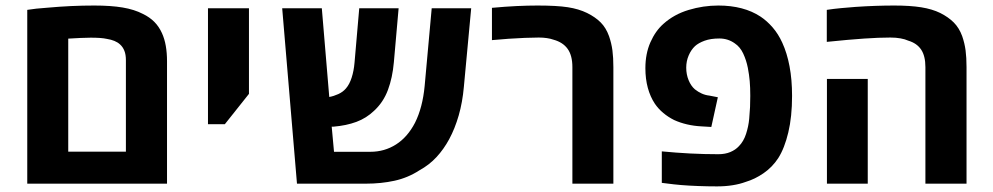

<svg xmlns="http://www.w3.org/2000/svg" viewBox="-20 -661 3574 691"><path d="M78.1 0V-625.5Q92.8 -627.9 111.1 -629.9Q129.4 -631.8 150.9 -633.3Q193.8 -637.2 235.8 -639.2Q277.8 -641.1 319.3 -641.1Q379.4 -641.1 421.4 -634Q463.4 -627 494.6 -610.8Q518.6 -599.1 535.4 -582.3Q552.2 -565.4 563 -541.5Q572.3 -521 576.7 -495.8Q581.1 -470.7 581.1 -440.4V0ZM225.6 -115.2H433.1V-444.3Q433.1 -464.4 427.7 -478Q422.4 -491.7 412.1 -501Q403.8 -508.8 391.8 -513.7Q379.9 -518.6 364.7 -521Q354 -523.4 339.6 -524.4Q325.2 -525.4 306.6 -525.4Q290 -525.4 269.5 -524.4Q249 -523.4 225.6 -522Z M728.5 -213.9V-631.3H876V-323.2L789.1 -213.9Z M1048.8 0 995.6 -631.3H1138.2L1165 -312Q1181.2 -314.9 1197.8 -322.5Q1214.4 -330.1 1225.1 -342.8Q1237.8 -357.4 1245.6 -381.6Q1253.4 -405.8 1255.9 -435.1L1272.9 -631.3H1414.6L1397.5 -437Q1392.6 -381.3 1376.2 -337.4Q1359.9 -293.5 1326.7 -262.7Q1298.8 -235.8 1262.7 -222.4Q1226.6 -209 1180.2 -205.1Q1178.7 -205.1 1177 -205.1Q1175.3 -205.1 1173.8 -205.1L1182.1 -114.7H1313Q1363.8 -114.7 1405.3 -141.1Q1446.8 -167.5 1473.6 -219.2Q1501 -273.9 1508.3 -351.6L1533.7 -631.3H1675.8L1649.4 -348.1Q1644.5 -293 1630.9 -245.6Q1617.2 -198.2 1596.7 -160.2Q1577.1 -124 1551 -95.7Q1524.9 -67.4 1489.3 -47.9Q1447.8 -21 1399.7 -10.5Q1351.6 0 1297.4 0Z M2040 0V-419.4Q2040 -461.4 2022.9 -485.1Q2005.9 -508.8 1972.2 -518.1Q1961.4 -522 1948 -523.9Q1934.6 -525.9 1918.9 -525.9Q1897 -525.9 1868.9 -524.7Q1840.8 -523.4 1810.5 -521.5Q1780.3 -519.5 1750.5 -516.6V-632.8Q1797.9 -637.2 1838.9 -639.2Q1879.9 -641.1 1914.6 -641.1Q1983.9 -641.1 2023.4 -635Q2063 -628.9 2092.8 -614.3Q2122.6 -599.6 2141.8 -580.3Q2161.1 -561 2171.9 -530.8Q2180.7 -505.4 2184.1 -479.7Q2187.5 -454.1 2187.5 -419.4V0Z M2560.5 9.8Q2526.9 9.8 2492.9 8.5Q2459 7.3 2430.7 4.9Q2402.3 2.4 2385.3 0L2361.8 -2.9V-116.2Q2413.1 -111.3 2463.9 -108.6Q2514.6 -106 2565.4 -106Q2589.8 -106 2608.4 -113.8Q2627 -121.6 2639.2 -134.8Q2656.2 -151.9 2665 -179Q2673.8 -206.1 2676.3 -232.9Q2678.7 -258.8 2679.4 -275.9Q2680.2 -293 2680.2 -315.9Q2680.2 -346.7 2678.2 -369.1Q2676.3 -391.6 2671.4 -417Q2666 -444.3 2654.8 -468.3Q2643.6 -492.2 2624.5 -504.9Q2612.3 -513.7 2598.4 -518.1Q2584.5 -522.5 2568.8 -522.5Q2537.6 -522.5 2515.6 -514.4Q2493.7 -506.3 2481.4 -495.1Q2467.3 -481.9 2458.5 -461.4Q2449.7 -440.9 2449.7 -417.5Q2449.7 -393.1 2458.3 -372.3Q2466.8 -351.6 2481 -339.4Q2492.7 -330.1 2505.9 -324.2Q2519 -318.4 2533.2 -316.9L2563.5 -311L2540 -204.1L2505.9 -206.1Q2477.5 -207.5 2452.6 -213.4Q2427.7 -219.2 2406.2 -229Q2384.8 -239.7 2367.2 -254.4Q2349.6 -269 2336.9 -287.6Q2320.3 -312.5 2311.5 -344.7Q2302.7 -377 2302.7 -415.5Q2302.7 -467.8 2320.8 -508.8Q2338.9 -549.8 2367.7 -575.2Q2405.8 -609.4 2458.3 -625.2Q2510.7 -641.1 2565.4 -641.1Q2610.8 -641.1 2648.9 -631.1Q2687 -621.1 2717.3 -601.1Q2740.2 -585.9 2760.7 -562.3Q2781.2 -538.6 2795.4 -507.3Q2812.5 -470.2 2821.5 -422.4Q2830.6 -374.5 2830.6 -315.9Q2830.6 -241.2 2817.1 -184.6Q2803.7 -127.9 2780.8 -91.8Q2759.3 -59.1 2728 -37.6Q2696.8 -16.1 2663.6 -6.3Q2642.6 1.5 2616.7 5.6Q2590.8 9.8 2560.5 9.8Z M3310.5 0V-419.4Q3310.5 -459.5 3295.2 -482.4Q3279.8 -505.4 3249 -514.6Q3237.3 -520 3220.9 -522.9Q3204.6 -525.9 3184.1 -525.9Q3143.6 -525.9 3089.8 -522.2Q3036.1 -518.6 2955.6 -510.3V-625.5Q2981.4 -629.4 3007.3 -631.8Q3033.2 -634.3 3059.6 -636.2Q3096.2 -638.7 3130.9 -639.9Q3165.5 -641.1 3198.2 -641.1Q3255.4 -641.1 3295.2 -634.8Q3335 -628.4 3363.8 -614.3Q3393.1 -599.6 3412.6 -580.1Q3432.1 -560.5 3442.9 -530.8Q3451.7 -505.4 3455.1 -479.7Q3458.5 -454.1 3458.5 -419.4V0ZM2956.1 0V-377H3103V0Z"/></svg>

Font: Wonky
Style: Regular
Weight: 400
Designer: Monotype Design Team
Foundry: Monotype Imaging Inc.
Version: Version 3.000